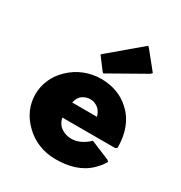

<svg xmlns="http://www.w3.org/2000/svg" viewBox="-199 -992 1092 1156"><g transform="rotate(30 347.5 -413.5)"><path d="M442 -324H270C274 -341 280 -358 294 -373C310 -386 329 -396 356 -396C379 -396 399 -387 415 -373C428 -360 437 -345 442 -324ZM491 -185C415 -113 336 -124 292 -162C278 -176 267 -196 264 -216H633L643 -225V-228C643 -325 612 -401 560 -453L558 -454H557L552 -460C501 -509 431 -535 352 -535C269 -535 195 -503 141 -452L133 -444C83 -395 53 -329 53 -256C53 -184 83 -118 133 -69L140 -62C192 -10 268 22 352 22C444 22 525 0 584 -57L592 -65C607 -80 622 -98 634 -119L636 -122L626 -132L493 -187ZM273 -660 334 -579 344 -569 591 -709 602 -720 507 -838 496 -849 284 -670Z"/></g></svg>

Font: Hussar Woodtype
Style: Ultra
Weight: 900
Foundry: Cannot Into Space Fonts
Version: Version 1.07